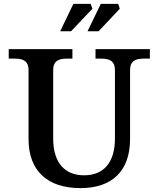

<svg xmlns="http://www.w3.org/2000/svg" viewBox="-20 -953 817 989"><path d="M395 16C559 16 650 -74 650 -237V-593C650 -633 671 -651 719 -651H752V-700H472V-651H503C551 -651 572 -633 572 -593V-239C572 -117 515 -50 413 -50C312 -50 254 -117 254 -239V-593C254 -633 275 -651 323 -651H353V-700H25V-651H58C106 -651 127 -633 127 -593V-237C127 -74 223 16 395 16ZM290 -792H346L456 -908L447 -933H358ZM431 -792H488L597 -908L589 -933H499Z"/></svg>

Font: LT Superior Serif Semibold
Style: Regular
Weight: 600
Designer: Daniel Lyons
Foundry: LyonsType
Version: Version 2.120;FEAKit 1.0